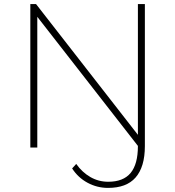

<svg xmlns="http://www.w3.org/2000/svg" viewBox="-20 -720 855 937"><path d="M128 0V-700H156L653 -62V-700H687V-7Q687 44 675.5 82.5Q664 121 641.5 146.5Q619 172 585.5 184.5Q552 197 507 197Q454 197 407.5 172Q361 147 332 102L352 80Q381 121 421 144Q461 167 508 167Q582 167 617.5 124Q653 81 653 -7V-8L162 -638V0Z"/></svg>

Font: Montserrat Thin ExtraLight
Style: Regular
Weight: 250
Version: Version 9.000